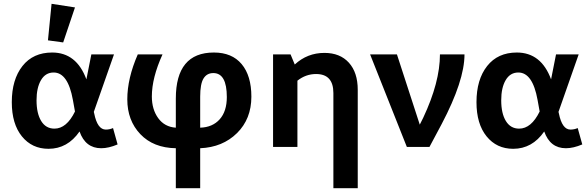

<svg xmlns="http://www.w3.org/2000/svg" viewBox="-20 -772 3084 1009"><path d="M312 -549 232 -560 251 -752 374 -733ZM235 10Q148 10 95 -55.5Q42 -121 42 -235Q42 -354 98 -425Q154 -496 254 -496Q382 -496 434 -355L460 -486H579L473 -184L475 -176Q492 -91 536 -91Q556 -91 574 -99L598 -13Q551 7 512 7Q429 7 398 -81Q335 10 235 10ZM172 -245Q172 -176 196.5 -136Q221 -96 266 -96Q330 -96 374 -186L363 -247Q337 -391 262 -391Q219 -391 195.5 -351Q172 -311 172 -245Z M1301 -264Q1301 -147 1225.5 -72.5Q1150 2 1032 7V217H904V7Q786 5 717.5 -67Q649 -139 649 -250Q649 -360 704 -486H834Q778 -363 778 -265Q778 -197 811.5 -151Q845 -105 904 -101V-254Q904 -496 1104 -496Q1199 -496 1250 -435Q1301 -374 1301 -264ZM1032 -264V-101Q1097 -103 1134.5 -145Q1172 -187 1172 -262Q1172 -388 1101 -388Q1067 -388 1049.5 -359.5Q1032 -331 1032 -264Z M1415 0V-486H1507L1529 -433Q1595 -494 1685 -494Q1767 -494 1813.5 -442.5Q1860 -391 1860 -300V217H1732V-283Q1732 -383 1641 -383Q1587 -383 1543 -348V0Z M2301 -120 2237 0H2118L1925 -486H2066L2186 -117L2204 -153Q2292 -340 2292 -486H2421Q2421 -348 2301 -120Z M2677 10Q2590 10 2537 -55.5Q2484 -121 2484 -235Q2484 -354 2540 -425Q2596 -496 2696 -496Q2824 -496 2876 -355L2902 -486H3021L2915 -184L2917 -176Q2934 -91 2978 -91Q2998 -91 3016 -99L3040 -13Q2993 7 2954 7Q2871 7 2840 -81Q2777 10 2677 10ZM2614 -245Q2614 -176 2638.5 -136Q2663 -96 2708 -96Q2772 -96 2816 -186L2805 -247Q2779 -391 2704 -391Q2661 -391 2637.5 -351Q2614 -311 2614 -245Z"/></svg>

Font: Cantarell
Style: Bold
Weight: 700
Designer: Dave Crossland, Nikolaus Waxweiler, Florian Fecher, Jacques Le Bailly, Eben Sorkin, Alexei Vanyashin, Alexios Zavras, Em
Version: Version 0.303